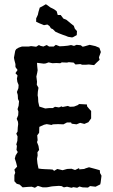

<svg xmlns="http://www.w3.org/2000/svg" viewBox="-20 -883 534 908"><path d="M87 3 73 -10 59 -14 48 -26V-55L52 -66L48 -81L61 -95L56 -115L50 -133L54 -148L64 -164L58 -174L60 -193L57 -200L62 -217L63 -238L57 -251L63 -261L64 -280L66 -296L65 -307L59 -321L66 -338L67 -355L63 -367L68 -383L70 -404L65 -415L64 -434L60 -448L67 -466L68 -481L62 -496L60 -511L63 -526L53 -537L63 -552L53 -566V-580L48 -599L46 -610L52 -643L57 -651L69 -658L84 -663H116L127 -665L151 -662L164 -670L172 -666L185 -663L201 -670L212 -663H234L244 -671L262 -664L281 -665L301 -667L316 -670L330 -666L342 -671L362 -669L371 -662L380 -664L404 -671L431 -665L450 -657L457 -637L448 -612L451 -600L438 -588L425 -575L400 -578L388 -577H368L360 -580L337 -578L328 -587L305 -589L297 -587L272 -588L265 -584L246 -585L228 -584L210 -588L196 -583L187 -582L155 -586L156 -570L158 -551L156 -539L152 -521L155 -497L154 -482L162 -468L159 -449L158 -432L160 -422L161 -401L166 -379L182 -374L194 -370L213 -372H230L240 -378L259 -375L271 -380L276 -377L301 -382L311 -378L330 -379L348 -386L354 -391L391 -389L392 -380L401 -369L411 -358V-323L398 -305L379 -297L359 -302L342 -295L319 -298L316 -304H297L280 -295L255 -296L230 -295L224 -292L201 -296L188 -293L166 -283L165 -255L156 -243L158 -220L155 -211L162 -193L165 -174L157 -163L158 -148L155 -132L157 -111L162 -86L177 -84L193 -83L217 -82L229 -81L236 -75L251 -84L276 -78L294 -83L298 -84L318 -85L335 -79L354 -88L355 -82L378 -84L385 -87L401 -92L431 -84L452 -78L453 -65L460 -52L456 -20L454 -11L432 0L406 -3L396 4L370 3L356 -1L345 5L327 2L318 5L297 0L282 3L271 -3L258 -4L230 -2L222 -1L207 2L198 3H182L159 -4L145 5L130 0L110 1ZM320 -706 302 -709 290 -714 278 -718 265 -723 255 -727 242 -733 230 -745 221 -749 214 -760 204 -767 188 -764 176 -769 166 -773 151 -780V-796L159 -813L162 -827L168 -847L180 -853L197 -863L206 -857L218 -848L236 -839L248 -830L253 -812H267L280 -795L293 -790L303 -782L315 -772L329 -761L334 -747L344 -736L343 -717L325 -707Z"/></svg>

Font: Winky Rough
Style: Regular
Weight: 400
Designer: Simon Atzbach
Foundry: typofactur
Version: Version 1.206